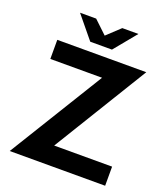

<svg xmlns="http://www.w3.org/2000/svg" viewBox="-163 -1039 1007 1153"><g transform="rotate(20 340.0 -462.5)"><path d="M521 -924.8 403.8 -782.2H265.1L147.9 -924.8H251L334 -846.2L418 -924.8ZM644 -725.1 274.9 -122.1H645V0H35.2L405.8 -603H75.2V-725.1Z"/></g></svg>

Font: Stilu SemiBold
Style: Regular
Weight: 600
Designer: Genilson Lima Santos
Foundry: Genilson Lima Santos
Version: Version 1.200;PS 001.200;hotconv 1.0.88;makeotf.lib2.5.64775